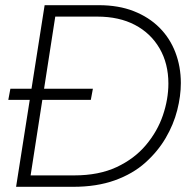

<svg xmlns="http://www.w3.org/2000/svg" viewBox="-20 -720 752 740"><path d="M131 -335 138 -378H338L330 -335ZM12 -335 20 -378H114L106 -335ZM42 0 152 -700H361Q437 -700 495.5 -677Q554 -654 594.5 -613.5Q635 -573 656 -518Q677 -463 677 -400Q677 -350 663 -295Q649 -240 618.5 -188Q588 -136 540 -93Q492 -50 422.5 -25Q353 0 262 0ZM98 -44H266Q361 -44 429.5 -76Q498 -108 542.5 -161Q587 -214 608 -276Q629 -338 629 -398Q629 -475 595 -533.5Q561 -592 500 -624Q439 -656 355 -656H193Z"/></svg>

Font: MuseoModerno ExtraLight
Style: Italic
Weight: 250
Italic angle: -9°
Designer: Pablo Cosgaya, Héctor Gatti, Marcela Romero, and the Authors of The MuseoModerno Project.
Foundry: Omnibus-Type Team
Version: Version 1.003